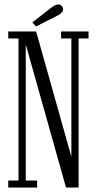

<svg xmlns="http://www.w3.org/2000/svg" viewBox="-20 -841 434 861"><path d="M17 0V-31.5H63V-668.5H17V-700H142L302.5 -129.5H300V-668.5H254V-700H377V-668.5H332.5V0H276L92.5 -652.5H95.5V-31.5H146.5V0ZM141.5 -722.5 125 -740.5 211 -807.5Q218.5 -813 226.2 -817Q234 -821 241 -821Q247.5 -821 252.5 -818Q257.5 -815 260.5 -809.5Q263 -805 263 -799.5Q263 -790 254 -782Q245 -774 233 -768.5Z"/></svg>

Font: Imbue Light
Style: Regular
Weight: 300
Designer: Tyler Finck
Foundry: Etcetera Type Company
Version: Version 1.102